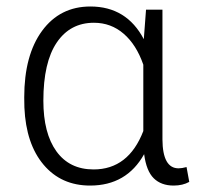

<svg xmlns="http://www.w3.org/2000/svg" viewBox="-20 -558 603 588"><path d="M477.5 -528.3V-130.9Q478 -42.5 526.9 -42.5Q537.1 -42.5 551.3 -46.4L559.6 -1Q539.6 10.3 511.7 10.3Q473.6 10.3 450.9 -12Q428.2 -34.2 421.4 -85.9Q367.7 10.3 255.9 10.3Q167.5 10.3 113.5 -53.5Q59.6 -117.2 54.7 -229L54.2 -259.8Q54.2 -389.2 108.9 -463.6Q163.6 -538.1 256.8 -538.1Q367.7 -538.1 420.4 -438L427.2 -528.3ZM112.8 -249.5Q112.8 -149.9 152.8 -94.5Q192.9 -39.1 266.6 -39.1Q373.5 -39.1 418.9 -156.7V-359.9Q397.5 -421.4 358.6 -454.8Q319.8 -488.3 267.6 -488.3Q194.8 -488.3 153.8 -427.7Q112.8 -367.2 112.8 -249.5Z"/></svg>

Font: Roboto-Light
Style: Regular
Weight: 300
Designer: Google
Version: Version 2.137; 2017